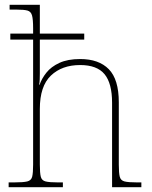

<svg xmlns="http://www.w3.org/2000/svg" viewBox="-20 -780 635 800"><path d="M16 0V-20H40Q77 -20 93.5 -24Q110 -28 114 -43.5Q118 -59 118 -94V-615H23V-640H118V-662Q118 -699 113.5 -715.5Q109 -732 94.5 -736Q80 -740 49 -740H20V-760H146V-640H331V-615H146V-474Q146 -461 145.5 -448.5Q145 -436 143 -427H145Q154 -453 173.5 -477.5Q193 -502 227.5 -518Q262 -534 314 -534Q392 -534 433.5 -491.5Q475 -449 475 -354V-94Q475 -59 479 -43.5Q483 -28 499 -24Q515 -20 550 -20H569V0H447V-352Q447 -433 415.5 -471Q384 -509 314 -509Q238 -509 192 -465Q146 -421 146 -326V-94Q146 -59 150 -43.5Q154 -28 170 -24Q186 -20 220 -20H242V0Z"/></svg>

Font: Noto Serif Myanmar Thin
Style: Regular
Weight: 100
Designer: Ben Mitchell and the Monotype Design Team
Foundry: Monotype Imaging Inc.
Version: Version 2.106; ttfautohint (v1.8.4.7-5d5b)